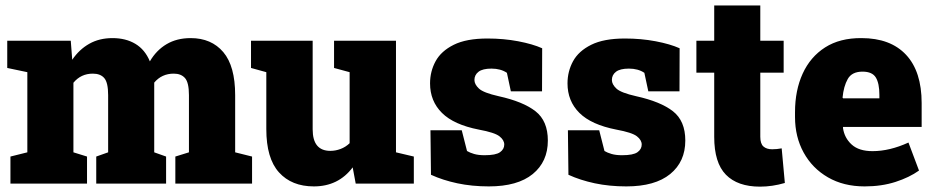

<svg xmlns="http://www.w3.org/2000/svg" viewBox="-20 -679 3461 710"><path d="M18.6 0V-100.1L81.1 -115.7V-412.1L6.8 -427.7V-528.3H241.7L247.1 -458Q272.9 -496.1 310.1 -517.1Q347.2 -538.1 396 -538.1Q445.3 -538.1 480.7 -516.8Q516.1 -495.6 534.2 -452.1Q558.1 -493.2 595.9 -515.6Q633.8 -538.1 685.1 -538.1Q761.7 -538.1 805.7 -486.3Q849.6 -434.6 849.6 -327.1V-115.7L912.1 -100.1V0H628.4V-100.1L678.7 -115.7V-327.1Q678.7 -373.5 664.3 -390.1Q649.9 -406.7 622.6 -406.7Q578.1 -406.7 550.3 -373.5V-115.7L594.2 -100.1V0H335.9V-100.1L379.9 -115.7V-327.1Q379.9 -373.5 365.7 -390.1Q351.6 -406.7 323.2 -406.7Q279.3 -406.7 251.5 -373V-115.7L301.8 -100.1V0Z M1140.6 10.3Q1058.6 10.3 1011.7 -41.5Q964.8 -93.3 964.8 -201.7V-412.1L908.2 -427.7V-528.3H1136.2V-200.7Q1136.2 -121.1 1201.7 -121.1Q1220.7 -121.1 1239.5 -128.2Q1258.3 -135.3 1272.9 -149.4V-412.1L1215.3 -427.7V-528.3H1444.3V-115.7L1510.3 -100.1V0H1295.4L1284.2 -60.1Q1231.4 10.3 1140.6 10.3Z M1787.6 10.3Q1725.1 10.3 1671.1 -1.2Q1617.2 -12.7 1573.7 -32.7L1571.8 -197.3H1687.5L1707 -120.6Q1717.3 -114.3 1733.4 -109.6Q1749.5 -105 1772 -105Q1813.5 -105 1829.1 -116.2Q1844.7 -127.4 1844.7 -144.5Q1844.7 -161.1 1826.9 -175Q1809.1 -189 1751 -199.7Q1658.2 -217.8 1614.3 -261.5Q1570.3 -305.2 1570.3 -370.6Q1570.3 -415 1590.8 -452.6Q1611.3 -490.2 1658 -513.4Q1704.6 -536.6 1782.7 -536.6Q1842.3 -536.6 1896.2 -526.4Q1950.2 -516.1 1984.9 -500.5L1984.4 -341.3H1869.1L1854.5 -409.7Q1831.5 -425.3 1797.4 -425.3Q1764.6 -425.3 1749.5 -413.6Q1734.4 -401.9 1734.4 -383.3Q1734.4 -367.2 1751 -351.6Q1767.6 -335.9 1824.2 -323.2Q1914.6 -303.2 1960.2 -267.6Q2005.9 -231.9 2005.9 -159.2Q2005.9 -81.1 1950 -35.4Q1894 10.3 1787.6 10.3Z M2295.9 10.3Q2233.4 10.3 2179.4 -1.2Q2125.5 -12.7 2082 -32.7L2080.1 -197.3H2195.8L2215.3 -120.6Q2225.6 -114.3 2241.7 -109.6Q2257.8 -105 2280.3 -105Q2321.8 -105 2337.4 -116.2Q2353 -127.4 2353 -144.5Q2353 -161.1 2335.2 -175Q2317.4 -189 2259.3 -199.7Q2166.5 -217.8 2122.6 -261.5Q2078.6 -305.2 2078.6 -370.6Q2078.6 -415 2099.1 -452.6Q2119.6 -490.2 2166.3 -513.4Q2212.9 -536.6 2291 -536.6Q2350.6 -536.6 2404.5 -526.4Q2458.5 -516.1 2493.2 -500.5L2492.7 -341.3H2377.4L2362.8 -409.7Q2339.8 -425.3 2305.7 -425.3Q2272.9 -425.3 2257.8 -413.6Q2242.7 -401.9 2242.7 -383.3Q2242.7 -367.2 2259.3 -351.6Q2275.9 -335.9 2332.5 -323.2Q2422.9 -303.2 2468.5 -267.6Q2514.2 -231.9 2514.2 -159.2Q2514.2 -81.1 2458.3 -35.4Q2402.3 10.3 2295.9 10.3Z M2790.5 11.2Q2707.5 11.2 2664.3 -33Q2621.1 -77.1 2621.1 -172.9V-410.2H2555.2V-528.3H2621.1V-658.7H2791.5V-528.3H2877.9V-410.2H2791.5V-173.3Q2791.5 -147.5 2803.2 -137.2Q2814.9 -127 2835.4 -127Q2844.2 -127 2853 -127.9Q2861.8 -128.9 2870.6 -130.4L2882.3 -2.4Q2835.9 11.2 2790.5 11.2Z M3177.2 10.3Q3099.6 10.3 3041.7 -23.2Q2983.9 -56.6 2951.9 -114.7Q2919.9 -172.9 2919.9 -246.1V-264.2Q2919.9 -344.7 2948.2 -406.7Q2976.6 -468.8 3031.2 -503.7Q3085.9 -538.6 3165.5 -538.1Q3272.9 -538.1 3330.6 -476.3Q3388.2 -414.6 3388.2 -297.9V-209.5H3097.7L3097.2 -206.1Q3102.5 -168.9 3129.4 -144.5Q3156.2 -120.1 3206.5 -120.1Q3270 -120.1 3339.4 -151.9L3378.4 -48.3Q3342.8 -22.9 3291.5 -6.3Q3240.2 10.3 3177.2 10.3ZM3097.7 -315.4H3231.9V-328.1Q3231.9 -370.6 3218.8 -392.3Q3205.6 -414.1 3169.4 -414.1Q3130.4 -414.1 3115 -387Q3099.6 -359.9 3095.7 -317.9Z"/></svg>

Font: Roboto Slab Black
Style: Regular
Weight: 900
Designer: Google
Version: Version 2.000; ttfautohint (v1.8.1.43-b0c9)